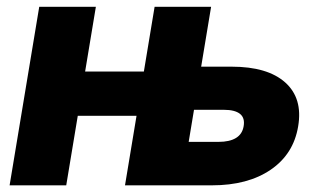

<svg xmlns="http://www.w3.org/2000/svg" viewBox="-20 -556 961 576"><path d="M478.5 0 500 -130.4H635.7Q668.9 -130.4 688 -142.1Q707 -153.8 710.9 -177.2Q715.3 -202.1 700 -214.4Q684.6 -226.6 651.4 -226.6H489.7L511.2 -356H674.8Q782.7 -356 835.7 -308.6Q888.7 -261.2 874.5 -177.2Q860.8 -93.8 792.2 -46.9Q723.6 0 615.7 0ZM8.8 0 97.7 -535.6H267.6L178.7 0ZM164.6 -208.5 186 -341.3H460L438 -208.5ZM355 0 443.8 -535.6H613.3L524.4 0Z"/></svg>

Font: Inter 20pt ExtraBold
Style: Italic
Weight: 800
Italic angle: -9.3988°
Version: Version 4.001;git-66647c0bb